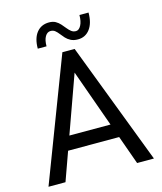

<svg xmlns="http://www.w3.org/2000/svg" viewBox="-127 -967 891 1059"><g transform="rotate(-15 318.5 -437.5)"><path d="M17 0 283 -697H353L619 0H523L319 -571L114 0ZM165 -164 192 -243H444L473 -164ZM385 -743Q361 -743 344.5 -751.5Q328 -760 316.5 -772.5Q305 -785 295.5 -797.5Q286 -810 275.5 -818.5Q265 -827 250 -827Q231 -827 219 -807Q207 -787 207 -751H157Q157 -810 183 -842.5Q209 -875 254 -875Q276 -875 291 -866.5Q306 -858 317.5 -845Q329 -832 339 -819.5Q349 -807 360 -798.5Q371 -790 386 -790Q403 -790 415 -812Q427 -834 427 -871H479Q479 -811 453.5 -777Q428 -743 385 -743Z"/></g></svg>

Font: Hanken Grotesk
Style: Regular
Weight: 400
Designer: Alfredo Marco Pradil
Foundry: Hanken Design Co.
Version: Version 3.013